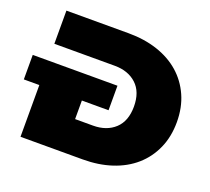

<svg xmlns="http://www.w3.org/2000/svg" viewBox="-129 -851 1094 1001"><g transform="rotate(20 418.5 -350.0)"><path d="M313 -350V-184H412Q487 -184 533 -226.5Q579 -269 579 -350Q579 -431 533 -473.5Q487 -516 412 -516H77V-700H422Q510 -700 582.5 -676Q655 -652 707 -606.5Q759 -561 788 -496Q817 -431 817 -350Q817 -269 788 -204Q759 -139 707 -93.5Q655 -48 582.5 -24Q510 0 422 0H77V-350ZM-9 -287V-423H461V-287Z"/></g></svg>

Font: Montserrat-Alt1 Black
Style: Regular
Weight: 900
Designer: Differentunic
Foundry: Differentunic
Version: Version 7.222